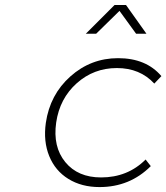

<svg xmlns="http://www.w3.org/2000/svg" viewBox="-20 -758 675 779"><path d="M166 -259.8Q182.6 -374 265.6 -448Q348.6 -522 459 -522Q572.8 -522 634.8 -449.2L606 -418.9Q547.9 -481.9 454.1 -481.9Q360.4 -481.9 291.3 -420.2Q222.2 -358.4 208 -261.2Q193.8 -162.6 244.9 -100.3Q295.9 -38.1 390.1 -38.1Q498 -38.1 570.8 -110.8L591.8 -84Q506.8 1 383.8 1Q311 1 257.6 -32Q204.1 -64.9 179.7 -124.8Q155.3 -184.6 166 -259.8ZM328.1 -621.1 444.8 -737.8H491.2L574.2 -621.1H532.2L464.8 -713.9L370.1 -621.1Z"/></svg>

Font: Trueno UltraLight
Style: Italic
Weight: 250
Designer: Julieta Ulanovsky
Foundry: Julieta Ulanovsky
Version: Version 3.001b | FøM Fix